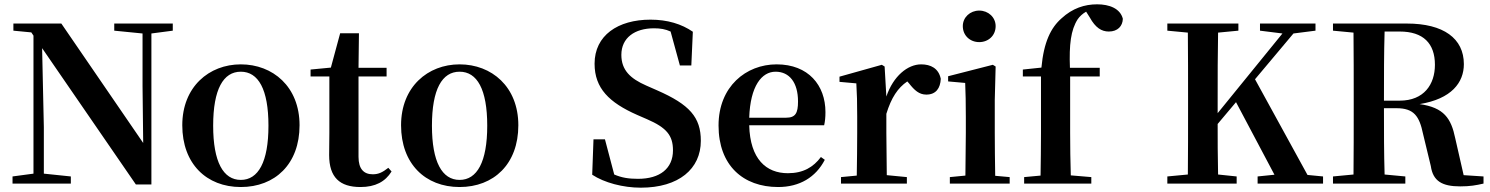

<svg xmlns="http://www.w3.org/2000/svg" viewBox="-20 -850 6898 889"><path d="M609 4H681V-695L780 -708V-741H509V-708L640 -695V-450L643 -188L264 -741H42V-708L125 -700L135 -685V-46L38 -33V0H308V-33L183 -46V-261L175 -627Z M1095 16C1253 16 1367 -90 1367 -270C1367 -449 1243 -552 1095 -552C948 -552 824 -448 824 -270C824 -92 936 16 1095 16ZM1095 -17C1014 -17 967 -100 967 -268C967 -437 1014 -518 1095 -518C1176 -518 1223 -437 1223 -268C1223 -100 1176 -17 1095 -17Z M1649 16C1718 16 1764 -9 1793 -56L1778 -73C1751 -52 1733 -43 1706 -43C1665 -43 1640 -67 1640 -124V-496H1770V-536H1640L1642 -696H1555L1512 -537L1418 -528V-496H1505V-235C1505 -195 1504 -169 1504 -132C1504 -29 1553 16 1649 16Z M2108 16C2266 16 2380 -90 2380 -270C2380 -449 2256 -552 2108 -552C1961 -552 1837 -448 1837 -270C1837 -92 1949 16 2108 16ZM2108 -17C2027 -17 1980 -100 1980 -268C1980 -437 2027 -518 2108 -518C2189 -518 2236 -437 2236 -268C2236 -100 2189 -17 2108 -17Z M2947 19C3123 19 3225 -68 3225 -198C3225 -307 3173 -366 3022 -432L2972 -454C2899 -486 2857 -525 2857 -596C2857 -675 2919 -719 3008 -719C3038 -719 3061 -715 3085 -704L3128 -547H3181L3188 -703C3136 -739 3070 -759 2992 -759C2841 -759 2733 -686 2733 -555C2733 -441 2801 -375 2930 -318L2976 -298C3066 -259 3096 -223 3096 -154C3096 -70 3036 -22 2934 -22C2891 -22 2859 -27 2824 -42L2781 -205H2728L2722 -41C2778 -4 2865 19 2947 19Z M3583 16C3682 16 3757 -29 3799 -110L3781 -123C3746 -76 3699 -48 3628 -48C3528 -48 3453 -113 3449 -270H3796C3800 -288 3802 -306 3802 -331C3802 -455 3723 -552 3576 -552C3434 -552 3307 -449 3307 -269C3307 -84 3421 16 3583 16ZM3449 -305C3454 -452 3507 -518 3571 -518C3635 -518 3675 -468 3675 -380C3675 -326 3663 -305 3620 -305Z M3945 0H4179V-30L4086 -39L4084 -235V-323C4107 -398 4137 -443 4181 -473L4189 -464C4214 -432 4236 -412 4269 -412C4314 -412 4334 -442 4336 -485C4326 -534 4289 -552 4245 -552C4183 -552 4116 -498 4084 -403L4076 -542L4063 -550L3867 -495V-471L3945 -464C3948 -415 3949 -377 3949 -310V-235C3949 -180 3948 -95 3947 -37L3874 -30V0Z M4514 -655C4556 -655 4590 -685 4590 -729C4590 -770 4556 -801 4514 -801C4472 -801 4438 -770 4438 -729C4438 -685 4472 -655 4514 -655ZM4449 0H4655V-30L4588 -36C4587 -94 4586 -180 4586 -235V-388L4590 -542L4577 -550L4370 -497V-473L4449 -466C4451 -418 4452 -375 4452 -308V-235L4450 -37L4378 -30V0Z M4797 0H5033V-30L4938 -38C4936 -104 4935 -170 4935 -235V-496H5072V-536H4934C4930 -644 4938 -711 4970 -761C4979 -774 4993 -787 5009 -796L5026 -769C5052 -722 5080 -704 5114 -704C5155 -704 5178 -729 5179 -763C5167 -811 5116 -830 5060 -830C5002 -830 4946 -812 4895 -765C4846 -722 4813 -656 4802 -537L4716 -528V-496H4800V-235C4800 -169 4799 -103 4798 -37L4722 -30V0Z M5902 0H6106V-33L6034 -40L5791 -483L5969 -695L6071 -708V-741H5814V-708L5918 -695L5618 -326V-394C5618 -497 5618 -599 5620 -699L5714 -708V-741H5385V-708L5480 -699C5481 -597 5481 -496 5481 -394V-346C5481 -243 5481 -141 5480 -42L5385 -33V0H5706V-33L5620 -42C5618 -126 5618 -206 5618 -276L5703 -377L5881 -41L5803 -33V0Z M6152 -708 6247 -699C6248 -597 6248 -496 6248 -394V-346C6248 -243 6248 -141 6247 -42L6152 -33V0H6487V-33L6391 -42C6388 -142 6388 -244 6388 -349H6446C6527 -349 6552 -312 6569 -230L6605 -81C6615 -11 6658 13 6741 13C6787 13 6814 8 6849 0V-33L6757 -39L6718 -210C6699 -302 6666 -352 6553 -368C6701 -392 6758 -468 6758 -553C6758 -672 6664 -741 6494 -741H6152ZM6391 -704H6461C6570 -704 6624 -649 6624 -550C6624 -459 6573 -384 6461 -384H6388C6388 -501 6388 -603 6391 -704Z"/></svg>

Font: Noto Serif KR
Style: Bold
Weight: 700
Designer: Ryoko NISHIZUKA 西塚涼子 (kana & ideographs); Frank Grießhammer (Latin, Greek & Cyrillic); Wenlong ZHANG 张文龙 (bopomofo); San
Foundry: Adobe
Version: Version 2.001;hotconv 1.1.0;makeotfexe 2.6.0